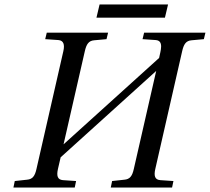

<svg xmlns="http://www.w3.org/2000/svg" viewBox="-20 -838 938 858"><path d="M411 -759H717L731 -818H425ZM40 0H314L320 -29L261 -33C237 -35 232 -52 239 -83L251 -135L678 -521L578 -83C571 -51 560 -37 536 -35L481 -29L475 0H749L755 -29L696 -33C672 -35 667 -52 674 -83L794 -609C801 -640 811 -656 836 -658L891 -663L898 -692H624L617 -663L676 -659C714 -656 697 -610 691 -579L264 -193L359 -609C366 -640 376 -656 401 -658L456 -663L463 -692H189L182 -663L241 -659C264 -657 270 -639 263 -609L143 -83C136 -51 125 -37 101 -35L46 -29Z"/></svg>

Font: Heuristica
Style: Italic
Weight: 400
Italic angle: -13°
Version: Version 1.0.1